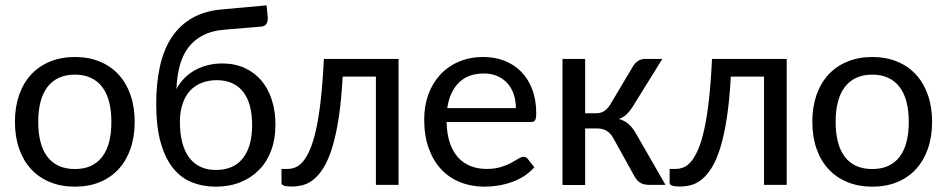

<svg xmlns="http://www.w3.org/2000/svg" viewBox="-20 -701 3591 728"><path d="M36.6 0ZM264.2 -484.9Q316.4 -484.9 358.4 -467.5Q400.4 -450.2 429.7 -418.2Q459 -386.2 474.9 -340.8Q490.7 -295.4 490.7 -239.3Q490.7 -182.6 474.9 -137.2Q459 -91.8 429.7 -59.8Q400.4 -27.8 358.4 -10.5Q316.4 6.8 264.2 6.8Q211.9 6.8 169.7 -10.5Q127.4 -27.8 97.9 -59.8Q68.4 -91.8 52.5 -137.2Q36.6 -182.6 36.6 -239.3Q36.6 -295.4 52.5 -340.8Q68.4 -386.2 97.9 -418.2Q127.4 -450.2 169.7 -467.5Q211.9 -484.9 264.2 -484.9ZM264.2 -60.1Q298.8 -60.1 324.7 -72Q350.6 -84 367.9 -106.9Q385.3 -129.9 393.8 -163.1Q402.3 -196.3 402.3 -238.8Q402.3 -281.2 393.8 -314.5Q385.3 -347.7 367.9 -370.6Q350.6 -393.6 324.7 -405.8Q298.8 -418 264.2 -418Q229 -418 202.9 -405.8Q176.8 -393.6 159.4 -370.6Q142.1 -347.7 133.5 -314.5Q125 -281.2 125 -238.8Q125 -196.3 133.5 -163.1Q142.1 -129.9 159.4 -106.9Q176.8 -84 202.9 -72Q229 -60.1 264.2 -60.1Z M830.1 -588.4Q783.2 -584.5 750 -567.4Q716.8 -550.3 694.8 -521.7Q672.9 -493.2 661.9 -453.1Q650.9 -413.1 648.9 -363.3Q660.6 -385.3 678 -403.3Q695.3 -421.4 717.8 -434.1Q740.2 -446.8 766.8 -453.6Q793.5 -460.4 822.8 -460.4Q869.6 -460.4 907 -443.6Q944.3 -426.8 970.5 -396.2Q996.6 -365.7 1010.5 -322.8Q1024.4 -279.8 1024.4 -227.1Q1024.4 -173.8 1008.3 -130.6Q992.2 -87.4 962.4 -56.9Q932.6 -26.4 890.9 -9.8Q849.1 6.8 797.9 6.8Q750 6.8 708.7 -9.3Q667.5 -25.4 637.2 -62.3Q606.9 -99.1 589.6 -159.4Q572.3 -219.7 572.3 -307.6Q572.3 -382.8 585.7 -446Q599.1 -509.3 628.9 -556.2Q658.7 -603 706.5 -631.3Q754.4 -659.7 822.8 -665.5L990.7 -680.7L995.1 -636.2Q996.6 -621.6 990.7 -611.3Q984.9 -601.1 970.7 -600.1ZM797.9 -56.6Q866.2 -56.6 901.1 -101.3Q936 -146 936 -226.6Q936 -266.6 927.7 -298.3Q919.4 -330.1 902.6 -352.1Q885.7 -374 860.6 -385.5Q835.4 -397 802.2 -397Q770 -397 743.9 -386.5Q717.8 -376 699.7 -356Q681.6 -335.9 671.9 -306.2Q662.1 -276.4 662.1 -238.3Q662.1 -195.8 670.7 -162.1Q679.2 -128.4 696.3 -105Q713.4 -81.5 738.8 -69.1Q764.2 -56.6 797.9 -56.6Z M1491.2 -477.5V0H1405.3V-410.6H1279.3Q1274.4 -319.8 1264.2 -253.7Q1253.9 -187.5 1239.5 -141.1Q1225.1 -94.7 1207.3 -65.9Q1189.5 -37.1 1169.7 -21Q1149.9 -4.9 1128.7 0.7Q1107.4 6.3 1086.4 6.3Q1047.4 6.3 1047.4 -6.8V-60.5H1070.8Q1085 -60.5 1099.6 -66.2Q1114.3 -71.8 1128.2 -87.9Q1142.1 -104 1154.8 -132.8Q1167.5 -161.6 1178 -207.8Q1188.5 -253.9 1196 -320.3Q1203.6 -386.7 1208 -477.5Z M1588.4 0ZM1813 -484.9Q1856 -484.9 1892.6 -470.7Q1929.2 -456.5 1956.1 -429.2Q1982.9 -401.9 1998 -362.3Q2013.2 -322.8 2013.2 -271.5Q2013.2 -251.5 2008.8 -244.9Q2004.4 -238.3 1992.7 -238.3H1673.3Q1674.3 -193.4 1685.5 -159.9Q1696.8 -126.5 1716.6 -104.5Q1736.3 -82.5 1763.7 -71.5Q1791 -60.5 1824.7 -60.5Q1856 -60.5 1878.9 -67.6Q1901.9 -74.7 1918.2 -83.5Q1934.6 -92.3 1945.8 -99.4Q1957 -106.4 1965.3 -106.4Q1970.7 -106.4 1974.6 -104.2Q1978.5 -102.1 1981.4 -98.1L2005.9 -66.9Q1989.7 -47.9 1968 -33.9Q1946.3 -20 1921.4 -11Q1896.5 -2 1869.9 2.4Q1843.3 6.8 1817.4 6.8Q1767.6 6.8 1725.6 -9.8Q1683.6 -26.4 1653.1 -58.8Q1622.6 -91.3 1605.5 -138.9Q1588.4 -186.5 1588.4 -248.5Q1588.4 -298.3 1603.8 -341.6Q1619.1 -384.8 1648.2 -416.7Q1677.2 -448.7 1719 -466.8Q1760.7 -484.9 1813 -484.9ZM1814.5 -422.4Q1754.4 -422.4 1719.5 -387.2Q1684.6 -352.1 1675.8 -291H1936Q1936 -319.8 1927.7 -344Q1919.4 -368.2 1903.8 -385.5Q1888.2 -402.8 1865.5 -412.6Q1842.8 -422.4 1814.5 -422.4Z M2382.8 -454.1Q2389.6 -463.9 2400.6 -470.7Q2411.6 -477.5 2423.8 -477.5H2491.2L2378.4 -295.4Q2367.2 -278.3 2355.5 -267.1Q2343.8 -255.9 2326.7 -250Q2348.6 -243.7 2363 -231Q2377.4 -218.3 2389.6 -197.8L2503.4 0H2444.3Q2420.9 0 2408.4 -7.6Q2396 -15.1 2387.2 -29.8L2305.2 -177.7Q2285.2 -213.9 2245.1 -213.9H2198.7V0.5H2112.8V-477.5H2198.7V-271.5H2238.8Q2257.3 -271.5 2270.3 -279.5Q2283.2 -287.6 2293 -303.2Z M2962.9 -477.5V0H2877V-410.6H2751Q2746.1 -319.8 2735.8 -253.7Q2725.6 -187.5 2711.2 -141.1Q2696.8 -94.7 2679 -65.9Q2661.1 -37.1 2641.4 -21Q2621.6 -4.9 2600.3 0.7Q2579.1 6.3 2558.1 6.3Q2519 6.3 2519 -6.8V-60.5H2542.5Q2556.6 -60.5 2571.3 -66.2Q2585.9 -71.8 2599.9 -87.9Q2613.8 -104 2626.5 -132.8Q2639.2 -161.6 2649.7 -207.8Q2660.2 -253.9 2667.7 -320.3Q2675.3 -386.7 2679.7 -477.5Z M3060.1 0ZM3287.6 -484.9Q3339.8 -484.9 3381.8 -467.5Q3423.8 -450.2 3453.1 -418.2Q3482.4 -386.2 3498.3 -340.8Q3514.2 -295.4 3514.2 -239.3Q3514.2 -182.6 3498.3 -137.2Q3482.4 -91.8 3453.1 -59.8Q3423.8 -27.8 3381.8 -10.5Q3339.8 6.8 3287.6 6.8Q3235.4 6.8 3193.1 -10.5Q3150.9 -27.8 3121.3 -59.8Q3091.8 -91.8 3075.9 -137.2Q3060.1 -182.6 3060.1 -239.3Q3060.1 -295.4 3075.9 -340.8Q3091.8 -386.2 3121.3 -418.2Q3150.9 -450.2 3193.1 -467.5Q3235.4 -484.9 3287.6 -484.9ZM3287.6 -60.1Q3322.3 -60.1 3348.1 -72Q3374 -84 3391.4 -106.9Q3408.7 -129.9 3417.2 -163.1Q3425.8 -196.3 3425.8 -238.8Q3425.8 -281.2 3417.2 -314.5Q3408.7 -347.7 3391.4 -370.6Q3374 -393.6 3348.1 -405.8Q3322.3 -418 3287.6 -418Q3252.4 -418 3226.3 -405.8Q3200.2 -393.6 3182.9 -370.6Q3165.5 -347.7 3157 -314.5Q3148.4 -281.2 3148.4 -238.8Q3148.4 -196.3 3157 -163.1Q3165.5 -129.9 3182.9 -106.9Q3200.2 -84 3226.3 -72Q3252.4 -60.1 3287.6 -60.1Z"/></svg>

Font: Carlito
Style: Regular
Weight: 400
Designer: Lukasz Dziedzic
Foundry: tyPoland Lukasz Dziedzic
Version: Version 1.103; Beta1; all basic design good, some composites